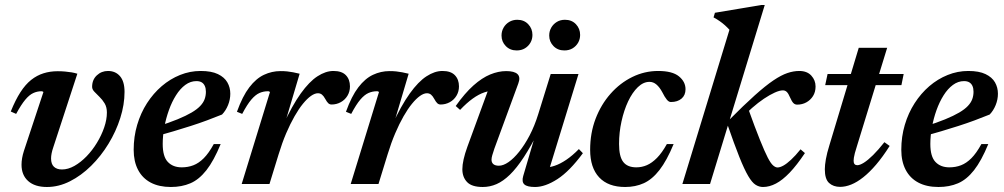

<svg xmlns="http://www.w3.org/2000/svg" viewBox="-20 -735 4011 767"><path d="M477.5 -368Q477.5 -317 460.5 -263.5Q443.5 -210 413.5 -160.8Q383.5 -111.5 344 -72.5Q304.5 -33.5 259.5 -10.8Q214.5 12 167.5 12Q119 12 92.5 -11.8Q66 -35.5 66 -77Q66 -102.5 75.5 -132L153.5 -367.5Q152.5 -368.5 150.5 -369.5Q148.5 -370.5 146 -370.5Q128.5 -370.5 112.8 -363.2Q97 -356 80.8 -336.5Q64.5 -317 44.5 -280L23 -289.5Q41.5 -335.5 61.5 -366.5Q81.5 -397.5 104.5 -415.8Q127.5 -434 153.8 -442.2Q180 -450.5 210.5 -450.5Q226.5 -450.5 240 -449.2Q253.5 -448 265.8 -446Q278 -444 289 -440.5L193 -147Q188.5 -134 186.2 -122.5Q184 -111 184 -102Q184 -79.5 195.5 -68.8Q207 -58 227.5 -58Q252 -58 277.2 -72.2Q302.5 -86.5 325.8 -110.5Q349 -134.5 367.2 -164.5Q385.5 -194.5 396.2 -225.8Q407 -257 407 -285.5Q407 -307 398 -322Q389 -337 377.2 -348.2Q365.5 -359.5 356.8 -368.8Q348 -378 348 -388Q348 -416.5 366.8 -434Q385.5 -451.5 411.5 -451.5Q441.5 -451.5 459.5 -430.5Q477.5 -409.5 477.5 -368Z M764.5 -411Q741 -411 720.2 -395.8Q699.5 -380.5 683 -354.2Q666.5 -328 654.8 -295.2Q643 -262.5 636.5 -227.5Q630 -192.5 630 -160Q630 -109.5 650.5 -88Q671 -66.5 706 -66.5Q731 -66.5 752.5 -74.8Q774 -83 794 -103Q814 -123 834 -159.5H861.5Q834 -92.5 804.5 -55Q775 -17.5 740.5 -2.8Q706 12 662.5 12Q615.5 12 582.2 -5.5Q549 -23 531.5 -56.5Q514 -90 514 -136.5Q514 -189 528 -236.2Q542 -283.5 567.2 -322.8Q592.5 -362 626 -390.8Q659.5 -419.5 699.2 -435.5Q739 -451.5 781.5 -451.5Q824.5 -451.5 850.5 -439Q876.5 -426.5 888.2 -406Q900 -385.5 900 -360.5Q900 -337.5 891 -315.2Q882 -293 867 -277.5Q838.5 -266 807 -254.2Q775.5 -242.5 742 -231.8Q708.5 -221 674 -210.8Q639.5 -200.5 606 -192L607.5 -229.5Q655.5 -244.5 689.5 -258.5Q723.5 -272.5 745.5 -285.5Q767.5 -298.5 780 -311.8Q792.5 -325 797.5 -339Q802.5 -353 802.5 -368.5Q802.5 -382 798.2 -391.5Q794 -401 785.8 -406Q777.5 -411 764.5 -411Z M1058.5 -367.5Q1057 -368.5 1055.2 -369.5Q1053.5 -370.5 1050.5 -370.5Q1032.5 -370.5 1016.5 -363.5Q1000.5 -356.5 984 -337.2Q967.5 -318 947.5 -280L926.5 -288.5Q949 -351 976 -386.2Q1003 -421.5 1034.5 -436.2Q1066 -451 1100.5 -451Q1115 -451 1127 -449.8Q1139 -448.5 1151 -446.2Q1163 -444 1177 -440.5L1113.5 -226.5L1110 -233Q1147 -313.5 1181.2 -361.2Q1215.5 -409 1248.2 -430.2Q1281 -451.5 1312 -451.5Q1345.5 -451.5 1361.8 -434.5Q1378 -417.5 1378 -390Q1378 -369 1368 -352.5Q1358 -336 1341.2 -326.8Q1324.5 -317.5 1304.5 -317.5Q1297 -317.5 1291.5 -322.5Q1286 -327.5 1279.5 -339.5Q1273 -351.5 1266.2 -357Q1259.5 -362.5 1250 -362.5Q1237.5 -362.5 1222.2 -351.8Q1207 -341 1190.2 -320.5Q1173.5 -300 1156.5 -270.2Q1139.5 -240.5 1123.2 -202.5Q1107 -164.5 1093 -118.5L1056.5 0H945.5Z M1494 -367.5Q1492.5 -368.5 1490.8 -369.5Q1489 -370.5 1486 -370.5Q1468 -370.5 1452 -363.5Q1436 -356.5 1419.5 -337.2Q1403 -318 1383 -280L1362 -288.5Q1384.5 -351 1411.5 -386.2Q1438.5 -421.5 1470 -436.2Q1501.5 -451 1536 -451Q1550.5 -451 1562.5 -449.8Q1574.5 -448.5 1586.5 -446.2Q1598.5 -444 1612.5 -440.5L1549 -226.5L1545.5 -233Q1582.5 -313.5 1616.8 -361.2Q1651 -409 1683.8 -430.2Q1716.5 -451.5 1747.5 -451.5Q1781 -451.5 1797.2 -434.5Q1813.5 -417.5 1813.5 -390Q1813.5 -369 1803.5 -352.5Q1793.5 -336 1776.8 -326.8Q1760 -317.5 1740 -317.5Q1732.5 -317.5 1727 -322.5Q1721.5 -327.5 1715 -339.5Q1708.5 -351.5 1701.8 -357Q1695 -362.5 1685.5 -362.5Q1673 -362.5 1657.8 -351.8Q1642.5 -341 1625.8 -320.5Q1609 -300 1592 -270.2Q1575 -240.5 1558.8 -202.5Q1542.5 -164.5 1528.5 -118.5L1492 0H1381Z M2070 -31.5 2126 -221.5 2134 -216Q2101.5 -151.5 2072.8 -107.5Q2044 -63.5 2017 -37.2Q1990 -11 1963.5 0.5Q1937 12 1908.5 12Q1864.5 12 1845.8 -7.8Q1827 -27.5 1827 -59Q1827 -76 1832 -98.5Q1837 -121 1847 -148.5L1940 -402.5L1961 -372.5Q1938.5 -374 1915.5 -366.2Q1892.5 -358.5 1868.5 -341.2Q1844.5 -324 1818 -296L1800.5 -311.5Q1837 -363 1871.2 -393.5Q1905.5 -424 1938.2 -437.5Q1971 -451 2002 -451Q2035 -451 2047.5 -438.8Q2060 -426.5 2050.5 -401.5L1955 -141.5Q1949.5 -125 1946.5 -114.8Q1943.5 -104.5 1943.5 -97Q1943.5 -85.5 1951 -79.2Q1958.5 -73 1973 -73Q1990.5 -73 2011.5 -87.5Q2032.5 -102 2054.2 -129.2Q2076 -156.5 2095.8 -194.2Q2115.5 -232 2130 -278.5L2180 -439.5H2291L2168 -39L2154.5 -66Q2174 -65.5 2195.8 -72.8Q2217.5 -80 2242 -96.5Q2266.5 -113 2292.5 -139.5L2308.5 -123Q2255.5 -51 2206.8 -19.5Q2158 12 2117.5 12Q2086 12 2074.8 1.8Q2063.5 -8.5 2070 -31.5ZM2044 -533.5Q2017.5 -533.5 2000.5 -551Q1983.5 -568.5 1983.5 -593Q1983.5 -610.5 1991.8 -624.8Q2000 -639 2014.2 -647.5Q2028.5 -656 2046.5 -656Q2073.5 -656 2090.2 -638.2Q2107 -620.5 2107 -595.5Q2107 -578.5 2099 -564.5Q2091 -550.5 2077 -542Q2063 -533.5 2044 -533.5ZM2234.5 -533.5Q2208 -533.5 2191 -551Q2174 -568.5 2174 -593Q2174 -610.5 2182.2 -624.8Q2190.5 -639 2204.5 -647.5Q2218.5 -656 2237 -656Q2264 -656 2280.8 -638.2Q2297.5 -620.5 2297.5 -595.5Q2297.5 -578.5 2289.5 -564.5Q2281.5 -550.5 2267.5 -542Q2253.5 -533.5 2234.5 -533.5Z M2574.5 -408Q2550 -408 2528 -386.8Q2506 -365.5 2489.2 -330Q2472.5 -294.5 2462.8 -250.2Q2453 -206 2453 -160Q2453 -109.5 2469.8 -88Q2486.5 -66.5 2522 -66.5Q2544 -66.5 2564.2 -75.2Q2584.5 -84 2604.5 -104.2Q2624.5 -124.5 2644 -159.5H2671Q2643.5 -93 2614.5 -55.8Q2585.5 -18.5 2552 -3.2Q2518.5 12 2477.5 12Q2409.5 12 2373.5 -26.5Q2337.5 -65 2337.5 -136.5Q2337.5 -203.5 2359.2 -260.5Q2381 -317.5 2419 -360.5Q2457 -403.5 2506 -427.5Q2555 -451.5 2609 -451.5Q2666 -451.5 2692.2 -430Q2718.5 -408.5 2718.5 -378.5Q2718.5 -354.5 2702.5 -341Q2686.5 -327.5 2660.5 -327.5Q2652 -327 2643.8 -337Q2635.5 -347 2625.5 -367Q2615 -386.5 2602.5 -397.2Q2590 -408 2574.5 -408Z M3035 -715 2816.5 0H2706L2894 -616Q2885.5 -625.5 2876 -634Q2866.5 -642.5 2855.5 -650.2Q2844.5 -658 2830.5 -665.5L2836 -684L3021 -715ZM2885 -240.5 2892 -255Q2952 -315.5 2995 -354Q3038 -392.5 3069.5 -413.8Q3101 -435 3125.5 -443.2Q3150 -451.5 3173 -451.5Q3204 -451.5 3221 -433Q3238 -414.5 3238 -389.5Q3238 -367.5 3227.8 -351.2Q3217.5 -335 3201 -326Q3184.5 -317 3164.5 -317Q3155.5 -317 3149.2 -323.5Q3143 -330 3136 -346Q3129.5 -361.5 3123 -367.8Q3116.5 -374 3107.5 -374Q3094.5 -374 3075 -365.2Q3055.5 -356.5 3032 -340.8Q3008.5 -325 2984 -303.5Q2959.5 -282 2936.5 -256.5L2968 -303.5Q2996.5 -224 3015.8 -176.2Q3035 -128.5 3047.2 -105Q3059.5 -81.5 3068.8 -73.8Q3078 -66 3086 -66Q3096 -66 3109.5 -73.5Q3123 -81 3140.2 -97Q3157.5 -113 3178 -138.5L3195.5 -123.5Q3163 -75 3134.5 -45.2Q3106 -15.5 3079.8 -1.8Q3053.5 12 3028 12Q3012.5 12 2998.5 3.2Q2984.5 -5.5 2969 -31.8Q2953.5 -58 2933.5 -108Q2913.5 -158 2885 -240.5Z M3276.5 -395 3286 -439.5H3590L3581 -395ZM3404 -153.5Q3398 -135 3395 -123.5Q3392 -112 3391 -104.8Q3390 -97.5 3390 -92.5Q3390 -83.5 3394 -79.2Q3398 -75 3404.5 -75Q3415 -75 3431 -85Q3447 -95 3467.8 -115.5Q3488.5 -136 3513 -167L3534 -152Q3506.5 -108.5 3480 -77.5Q3453.5 -46.5 3428.5 -26.8Q3403.5 -7 3380.5 2.2Q3357.5 11.5 3336 11.5Q3309 11.5 3292 -4Q3275 -19.5 3275 -59Q3275 -75 3279.2 -99.2Q3283.5 -123.5 3293.5 -155.5L3410.5 -544H3524Z M3831 -411Q3807.5 -411 3786.8 -395.8Q3766 -380.5 3749.5 -354.2Q3733 -328 3721.2 -295.2Q3709.5 -262.5 3703 -227.5Q3696.5 -192.5 3696.5 -160Q3696.5 -109.5 3717 -88Q3737.5 -66.5 3772.5 -66.5Q3797.5 -66.5 3819 -74.8Q3840.5 -83 3860.5 -103Q3880.5 -123 3900.5 -159.5H3928Q3900.5 -92.5 3871 -55Q3841.5 -17.5 3807 -2.8Q3772.5 12 3729 12Q3682 12 3648.8 -5.5Q3615.5 -23 3598 -56.5Q3580.5 -90 3580.5 -136.5Q3580.5 -189 3594.5 -236.2Q3608.5 -283.5 3633.8 -322.8Q3659 -362 3692.5 -390.8Q3726 -419.5 3765.8 -435.5Q3805.5 -451.5 3848 -451.5Q3891 -451.5 3917 -439Q3943 -426.5 3954.8 -406Q3966.5 -385.5 3966.5 -360.5Q3966.5 -337.5 3957.5 -315.2Q3948.5 -293 3933.5 -277.5Q3905 -266 3873.5 -254.2Q3842 -242.5 3808.5 -231.8Q3775 -221 3740.5 -210.8Q3706 -200.5 3672.5 -192L3674 -229.5Q3722 -244.5 3756 -258.5Q3790 -272.5 3812 -285.5Q3834 -298.5 3846.5 -311.8Q3859 -325 3864 -339Q3869 -353 3869 -368.5Q3869 -382 3864.8 -391.5Q3860.5 -401 3852.2 -406Q3844 -411 3831 -411Z"/></svg>

Font: Newsreader 24pt SemiBold
Style: Italic
Weight: 600
Italic angle: -17°
Designer: Hugues Gentile
Foundry: Production Type
Version: Version 1.003